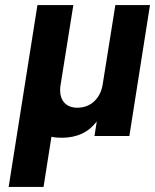

<svg xmlns="http://www.w3.org/2000/svg" viewBox="-20 -534 609 754"><path d="M433 -514 383 -201C374 -147 336 -111 284 -111C240 -111 216 -138 216 -181C216 -188 217 -194 218 -201L268 -514H127L14 200H151L182 3C194 6 208 7 222 7C283 7 328 -15 360 -57L351 0H488L569 -514Z"/></svg>

Font: Arthouse Owned
Style: Bold Italic
Weight: 700
Italic angle: -10°
Designer: Jeremy Tribby
Foundry: Tribby Type
Version: Version 1.000;PS 001.000;hotconv 1.0.88;makeotf.lib2.5.64775